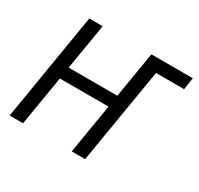

<svg xmlns="http://www.w3.org/2000/svg" viewBox="-117 -663 837 806"><g transform="rotate(30 301.5 -260.0)"><path d="M15 0 101 -520H166L129 -298H365L402 -520H603L594 -462H458L381 0H316L356 -240H120L80 0Z"/></g></svg>

Font: Iosevka SS04 Light Extended
Style: Italic
Weight: 300
Width: 7
Italic angle: -9°
Monospace: yes
Designer: Belleve Invis
Foundry: Belleve Invis
Version: Version 19.0.0; ttfautohint (v1.8.4)